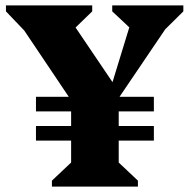

<svg xmlns="http://www.w3.org/2000/svg" viewBox="-20 -690 700 710"><path d="M276 -270 16 -657 108 -537 2 -648V-670H321V-648L215 -545L213 -657L405 -373H392L479 -657L490 -559L395 -648V-670H658V-648L557 -548L642 -657L380 -270ZM172 0V-22L243 -89V-342H419V-89L490 -22V0ZM113 -278V-332H549V-278ZM113 -170V-224H549V-170Z"/></svg>

Font: Platypi Light
Style: Bold
Weight: 700
Version: Version 1.200